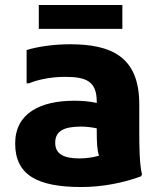

<svg xmlns="http://www.w3.org/2000/svg" viewBox="-20 -740 648 772"><path d="M472 -720H136V-624H472ZM540 -200V-321C540 -514 425 -562 262 -562C196 -562 135 -553 87 -539V-405H97C129 -419 184 -431 241 -431C326 -431 369 -414 369 -331V-326C342 -332 313 -335 279 -335C141 -335 41 -284 41 -163C41 -36 131 12 307 12C392 12 477 -5 547 -31L551 -39C541 -75 540 -157 540 -200ZM300 -103C237 -103 202 -120 202 -166C202 -212 235 -231 306 -231C327 -231 350 -228 369 -224C369 -165 370 -140 378 -114C355 -107 326 -103 300 -103Z"/></svg>

Font: Kufam Arabic Latin Roman Bold
Style: Regular
Weight: 700
Designer: Wael Morcos & Artur Schmal
Version: Version 1.200;PS 001.200;hotconv 1.0.88;makeotf.lib2.5.64775